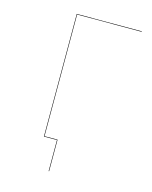

<svg xmlns="http://www.w3.org/2000/svg" viewBox="-101 -584 618 782"><g transform="rotate(15 207.5 -193.0)"><path d="M127 -515V-2H182V131H180V0H125V-517H400L399 -515Z"/></g></svg>

Font: FiraGO Two
Style: Regular
Weight: 100
Designer: bBox Type
Foundry: bBox Type GmbH
Version: Version 1.001